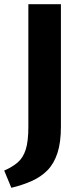

<svg xmlns="http://www.w3.org/2000/svg" viewBox="-36 -678 395 914"><path d="M99 -75V-658H254V-75Q254 0 237.5 50.5Q221 101 190 132.5Q159 164 115.5 183.5Q72 203 18 216L-16 134Q23 117 48.5 95Q74 73 86.5 34Q99 -5 99 -75Z"/></svg>

Font: Ysabeau Infant ExtraBold
Style: Regular
Weight: 800
Designer: Christian Thalmann (Catharsis Fonts)
Version: Version 2.001;gftools[0.9.30]; featfreeze: ss01,ss02,lnum